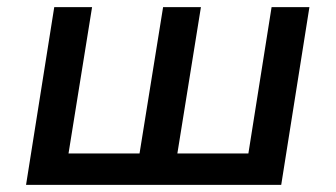

<svg xmlns="http://www.w3.org/2000/svg" viewBox="-20 -518 941 538"><path d="M53 0 132 -498H238L172 -88H371L437 -498H543L477 -88H676L741 -498H847L768 0Z"/></svg>

Font: Nunito Sans 7pt SemiBold
Style: Italic
Weight: 600
Italic angle: -9°
Designer: Vernon Adams
Foundry: Vernon Adams
Version: Version 3.101;gftools[0.9.27]